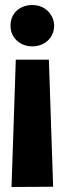

<svg xmlns="http://www.w3.org/2000/svg" viewBox="-20 -558 257 766"><path d="M22 -456C22 -444 24 -433 28 -423C41 -395 68 -373 109 -373C158 -373 196 -407 196 -456C196 -468 193 -478 189 -488C176 -516 149 -538 109 -538C60 -538 22 -506 22 -456ZM26 188 192 187 175 -320H43Z"/></svg>

Font: Asimov Pro
Style: Blk
Weight: 900
Designer: Google
Version: Version 2.000980; 2014